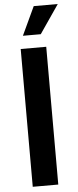

<svg xmlns="http://www.w3.org/2000/svg" viewBox="-62 -978 409 1010"><g transform="rotate(-5 142.0 -473.0)"><path d="M203.6 -727.5V0H68.8V-727.5ZM86.4 -795.9 156.7 -946.3H283.7L180.7 -795.9Z"/></g></svg>

Font: V-Inter
Style: SemiBold-600
Weight: 600
Designer: Rasmus Andersson
Foundry: rsms
Version: Version 4.000;git-4146feb